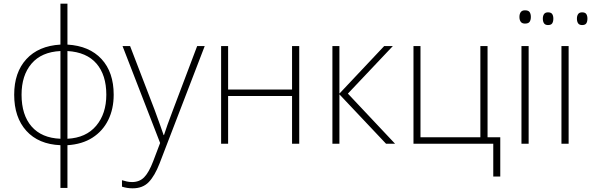

<svg xmlns="http://www.w3.org/2000/svg" viewBox="-20 -780 3208 1042"><path d="M346 -538Q465 -531 531 -459.5Q597 -388 597 -266Q597 -189 567.5 -129Q538 -69 482 -33Q426 3 346 8V240H308V8Q189 3 123 -70Q57 -143 57 -266Q57 -387 123 -459Q189 -531 308 -538V-760H346ZM308 -503Q205 -498 151 -434.5Q97 -371 97 -266Q97 -156 151.5 -93.5Q206 -31 308 -27ZM346 -27Q447 -32 502 -97.5Q557 -163 557 -266Q557 -373 503.5 -435Q450 -497 346 -503Z M645 -530H686L819 -184Q836 -138 848 -104Q860 -70 868 -47H870Q877 -69 889 -103Q901 -137 918 -181L1050 -530H1091L846 107Q820 174 787.5 208Q755 242 700 242Q670 242 642 233V198Q656 202 668.5 205Q681 208 697 208Q737 208 762.5 182Q788 156 811 96L849 -4Z M1218 -530V-294H1565V-530H1604V0H1565V-259H1218V0H1180V-530Z M2065 -530H2112L1868 -272L2124 0H2075L1822 -268V0H1784V-530H1822V-272Z M2695 178H2657V0H2224V-530H2262V-35H2587V-530H2626V-35H2695Z M2829 -724Q2848 -724 2854.5 -714Q2861 -704 2861 -688Q2861 -672 2854.5 -662Q2848 -652 2829 -652Q2813 -652 2806 -662Q2799 -672 2799 -688Q2799 -704 2806 -714Q2813 -724 2829 -724ZM2849 -530V0H2810V-530Z M3066 0H3027V-530H3066ZM2926 -679Q2926 -694 2932.5 -703.5Q2939 -713 2954 -713Q2971 -713 2977 -703.5Q2983 -694 2983 -679Q2983 -663 2977 -653.5Q2971 -644 2954 -644Q2939 -644 2932.5 -653.5Q2926 -663 2926 -679ZM3111 -679Q3111 -694 3117.5 -703.5Q3124 -713 3139 -713Q3156 -713 3162 -703.5Q3168 -694 3168 -679Q3168 -663 3162 -653.5Q3156 -644 3139 -644Q3124 -644 3117.5 -653.5Q3111 -663 3111 -679Z"/></svg>

Font: Noto Sans ExtraLight
Style: Regular
Weight: 200
Designer: Monotype Design Team
Foundry: Monotype Imaging Inc.
Version: Version 2.007